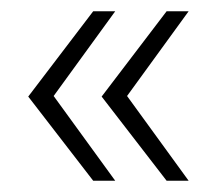

<svg xmlns="http://www.w3.org/2000/svg" viewBox="-20 -368 383 340"><path d="M145 -48 30 -197 145 -348H184L75 -198L184 -48ZM275 -48 160 -197 275 -348H314L205 -198L314 -48Z"/></svg>

Font: Rokkitt ExtraLight
Style: Regular
Weight: 250
Version: Version 3.103